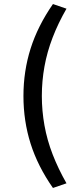

<svg xmlns="http://www.w3.org/2000/svg" viewBox="-20 -738 386 950"><path d="M242 192Q167 85 131.5 -27Q96 -139 96 -263Q96 -386 131.5 -498Q167 -610 242 -718L309 -695Q268 -624 240.5 -552.5Q213 -481 200 -409Q187 -337 187 -263Q187 -190 200 -117.5Q213 -45 240.5 26Q268 97 309 169Z"/></svg>

Font: Nunito Sans 6pt
Style: Regular
Weight: 400
Version: Version 3.101;gftools[0.9.27]